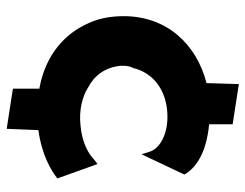

<svg xmlns="http://www.w3.org/2000/svg" viewBox="-102 -532 751 588"><g transform="rotate(90 274.0 -238.5)"><path d="M527 -38 483 -161 472 -153C467 -149 463 -145 459 -142C442 -129 411 -113 364 -109C318 -104 275 -115 249 -132C212 -151 187 -184 182 -231V-242C182 -252 184 -262 189 -271C202 -325 246 -366 315 -374C387 -382 436 -352 445 -321L453 -296L515 -427C494 -465 445 -495 361 -503V-575L238 -594L235 -495C115 -464 30 -373 30 -241C30 -204 36 -168 50 -137C83 -59 151 -1 252 17V98L375 117L379 20C457 9 502 -19 527 -38Z"/></g></svg>

Font: Bluebird
Style: SfBdExt
Weight: 700
Designer: Jasper
Foundry: Cannot Into Space Fonts
Version: Version 0.98